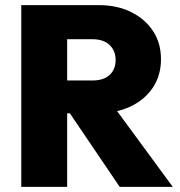

<svg xmlns="http://www.w3.org/2000/svg" viewBox="-20 -729 703 749"><path d="M205 -287V-415H340Q384 -415 407.5 -436.5Q431 -458 431 -495Q431 -531 407.5 -553.5Q384 -576 340 -576H205V-709H365Q437 -709 491.5 -682Q546 -655 577 -608Q608 -561 608 -498Q608 -435 576.5 -387.5Q545 -340 489 -313.5Q433 -287 358 -287ZM63 0V-709H242V0ZM447 0 241 -304 402 -343 654 0Z"/></svg>

Font: Outfit Thin ExtraBold
Style: Regular
Weight: 800
Version: Version 1.100;gftools[0.9.27]